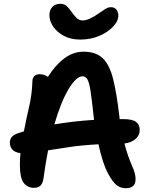

<svg xmlns="http://www.w3.org/2000/svg" viewBox="-20 -984 793 1014"><path d="M404 -775Q354 -775 317.5 -794.5Q281 -814 261 -843.5Q241 -873 241 -904Q241 -932 257 -948Q273 -964 300 -964Q319 -964 332 -952Q345 -940 356 -924Q369 -905 383 -890.5Q397 -876 417 -876Q435 -876 458.5 -887.5Q482 -899 504 -915Q519 -925 534.5 -935.5Q550 -946 566 -946Q585 -946 595 -933Q605 -920 605 -900Q605 -873 578 -844Q551 -815 505.5 -795Q460 -775 404 -775ZM645 10Q616 10 595.5 -6.5Q575 -23 553 -63Q537 -92 523.5 -133.5Q510 -175 500 -222Q411 -217 346.5 -207.5Q282 -198 234 -190Q220 -120 210 -44Q204 8 161 8Q124 8 104.5 -19Q85 -46 85 -112Q85 -143 88 -175Q59 -179 45.5 -194Q32 -209 32 -231Q32 -249 43 -261.5Q54 -274 80 -282Q92 -286 106 -290Q119 -357 134 -421.5Q149 -486 151 -553Q151 -571 160.5 -581.5Q170 -592 190 -592Q214 -592 233 -578Q273 -641 320 -676Q367 -711 421 -711Q487 -711 523 -676Q559 -641 577.5 -566.5Q596 -492 610 -373Q611 -364 612 -355Q621 -355 630 -355Q681 -355 699.5 -339.5Q718 -324 718 -298Q718 -270 696.5 -250.5Q675 -231 637 -226Q657 -153 676.5 -110.5Q696 -68 696 -38Q696 10 645 10ZM416 -581Q383 -581 342.5 -514Q302 -447 267 -327Q366 -344 477 -351Q476 -362 474 -374Q465 -460 458 -504.5Q451 -549 441.5 -565Q432 -581 416 -581Z"/></svg>

Font: Shantell Sans Normal
Style: Regular
Weight: 600
Designer: Stephen Nixon, Anya Danilova, Shantell Martin
Foundry: Arrow Type
Version: Version 1.009;[a7da0bfa3]